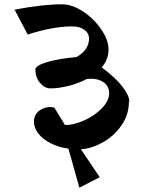

<svg xmlns="http://www.w3.org/2000/svg" viewBox="-20 -697 671 895"><path d="M581 -223Q581 -164 547.5 -114.5Q514 -65 462 -35Q410 -5 357 -1L445 129L350 178L299 -4Q251 -11 214.5 -30Q178 -49 158 -75.5Q138 -102 138 -130Q139 -163 162.5 -180.5Q186 -198 213 -198Q215 -198 233 -196L283 -114Q324 -114 373 -136Q422 -158 455.5 -193Q489 -228 489 -263Q488 -295 464.5 -312.5Q441 -330 405 -330Q392 -330 385 -329Q345 -308 299 -296.5Q253 -285 215 -285Q189 -285 167 -310Q145 -335 145 -373Q145 -391 199.5 -407.5Q254 -424 337 -431Q395 -465 395 -517Q395 -542 373.5 -558Q352 -574 315 -574Q228 -574 109 -536L48 -652Q180 -677 269 -677Q316 -677 367 -643.5Q418 -610 452 -560Q486 -510 486 -466Q486 -420 454 -383Q520 -334 551.5 -292Q583 -250 583 -224Z"/></svg>

Font: Martel Heavy
Style: Regular
Weight: 900
Designer: Dan Reynolds
Foundry: Dan Reynolds
Version: Version 1.001; ttfautohint (v1.1) -l 5 -r 5 -G 72 -x 0 -D la